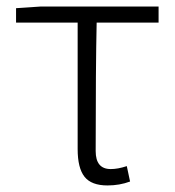

<svg xmlns="http://www.w3.org/2000/svg" viewBox="-20 -553 533 586"><path d="M308 13Q259 13 238 -13.5Q217 -40 217 -98V-484H29V-528L103 -533H464V-484H275Q272 -350 272 -92Q272 -37 318 -37Q340 -37 367 -46L377 1Q345 13 308 13Z"/></svg>

Font: Noto Sans Korean Light
Style: Regular
Weight: 300
Designer: Ryoko NISHIZUKA  (kana & ideographs); Paul D. Hunt (Latin, Greek & Cyrillic); Wenlong ZHANG  (bopomofo); Sandoll Communi
Foundry: Adobe Systems Incorporated
Version: Version 1.000;PS 1;hotconv 1.0.78;makeotf.lib2.5.61930